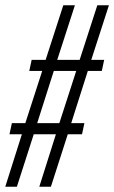

<svg xmlns="http://www.w3.org/2000/svg" viewBox="-26 -708 433 728"><path d="M-6 0 57 -199H10L19 -241H70L134 -439H85L94 -481H147L214 -688H258L191 -481H276L343 -688H387L320 -481H369L360 -439H307L244 -241H294L285 -199H231L167 0H123L186 -199H102L38 0ZM115 -241H199L263 -439H178Z"/></svg>

Font: Saira Ultra Condensed Light
Style: Italic
Weight: 300
Width: 1
Italic angle: -12°
Designer: Hector Gatti with collaboration of the Omnibus-Type team
Foundry: Omnibus-Type
Version: Version 1.001; ttfautohint (v1.8)